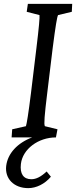

<svg xmlns="http://www.w3.org/2000/svg" viewBox="-20 -710 393 992"><path d="M224 -229 252 -460C267 -577 275 -624 280 -632L351 -649L353 -690H124L118 -649L184 -632C186 -623 181 -566 168 -460L140 -229C127 -124 118 -69 114 -58L43 -42L40 0H146C71 28 20 82 12 147C4 213 52 262 126 262C167 262 211 241 243 203L221 176C192 203 167 216 142 216C101 216 82 188 88 137C97 60 178 0 269 0L277 -42L212 -58C206 -67 210 -114 224 -229Z"/></svg>

Font: TPK Tissa Web
Style: Italic
Weight: 400
Italic angle: -7°
Designer: Jacques Le Bailly, Suppakit Chalermlarp | Katatrad Co.,Ltd.
Foundry: Jacques Le Bailly, Cadson Demak Co.,Ltd.
Version: Version 5.000;Glyphs 3.1.2 (3151)